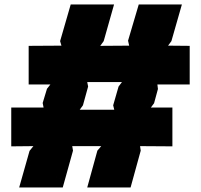

<svg xmlns="http://www.w3.org/2000/svg" viewBox="-20 -830 890 850"><path d="M504.9 -446.8 520 -466.8H366.2L370.1 -446.8L347.2 -363.8L333 -344.2H485.8L481 -363.8ZM819.8 -627V-456.1H676.8L679.2 -436L662.1 -373L647.9 -354H743.2V-182.1L600.1 -183.1L603 -163.1L558.1 0H366.2L411.1 -163.1L428.2 -183.1H299.8L303.2 -163.1L257.8 0H64.9L110.8 -162.1L127.9 -183.1L29.8 -182.1V-354H172.9L168.9 -374L188 -437L203.1 -456.1H106.9V-627L252 -627.9L246.1 -647.9L293 -810.1H484.9L439 -647.9L423.8 -627L551.8 -627.9L546.9 -649.9L594.2 -810.1H785.2L738.8 -647.9L724.1 -627.9Z"/></svg>

Font: Sinkin Sans 900 X Black
Style: Regular
Weight: 950
Designer: Keith Bates
Foundry: K-Type
Version: Sinkin Sans (version 1.0)  by Keith Bates   •   © 2014   www